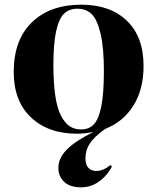

<svg xmlns="http://www.w3.org/2000/svg" viewBox="-20 -552 666 813"><path d="M324.2 241.2Q275.4 241.2 251.2 217.5Q227.1 193.8 227.1 159.2Q227.1 116.2 264.9 79.3Q302.7 42.5 376 6.8Q335 14.2 307.1 14.2Q183.6 14.2 110.8 -55.2Q38.1 -124.5 38.1 -247.1Q38.1 -382.8 115 -457.5Q191.9 -532.2 324.2 -532.2Q445.8 -532.2 516.8 -464.6Q587.9 -397 587.9 -272Q587.9 -173.8 544.9 -105Q502 -36.1 424.8 -5.9Q378.9 27.3 360.4 55.4Q341.8 83.5 341.8 118.2Q341.8 146 354.5 158.9Q367.2 171.9 387.2 171.9Q418 171.9 446.8 147L454.1 152.8Q437.5 184.6 413.1 205.6Q388.7 226.6 366.9 233.9Q345.2 241.2 324.2 241.2ZM323.2 -3.9Q357.4 -3.9 377.9 -26.1Q398.4 -48.3 409.2 -102.8Q419.9 -157.2 419.9 -251Q419.9 -350.1 405.8 -409.9Q391.6 -469.7 367.9 -492.4Q344.2 -515.1 308.1 -515.1Q272.5 -515.1 250.7 -493.7Q229 -472.2 217.5 -419.2Q206.1 -366.2 206.1 -276.9Q206.1 -200.7 214.1 -146.7Q222.2 -92.8 238.3 -62Q254.4 -31.2 274.9 -17.6Q295.4 -3.9 323.2 -3.9Z"/></svg>

Font: Display Regular
Style: Bold
Weight: 700
Designer: Latin by Veronika Burian and Jose Scaglione. Greek by Irene Vlachou. Cyrillic by Vera Evstafieva.
Foundry: TypeTogether
Version: Version 3.002